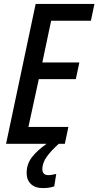

<svg xmlns="http://www.w3.org/2000/svg" viewBox="-20 -734 502 980"><path d="M11 0 162 -714H462L444 -628H241L196 -415H385L367 -330H178L125 -86H329L311 0ZM199 226Q159 226 137.5 205Q116 184 116 149Q116 104 142.5 69Q169 34 218 0H280Q241 35 219 65.5Q197 96 196 128Q196 160 227 160Q236 160 246 158Q256 156 267 154L257 217Q244 222 229 224Q214 226 199 226Z"/></svg>

Font: Noto Sans Condensed Medium
Style: Italic
Weight: 500
Width: 3
Italic angle: -12°
Designer: Monotype Design Team
Foundry: Monotype Imaging Inc.
Version: Version 2.013; ttfautohint (v1.8.4.7-5d5b)